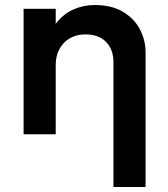

<svg xmlns="http://www.w3.org/2000/svg" viewBox="-20 -535 668 765"><path d="M432 210V-287Q432 -338 402.5 -368Q373 -398 320 -398Q285.5 -398 258.8 -382.8Q232 -367.5 217 -340Q202 -312.5 202 -276.5V0H74V-500H202V-440Q232 -479.5 272.2 -497.2Q312.5 -515 356.5 -515Q425.5 -515 470.8 -487.5Q516 -460 538 -417Q560 -374 560 -327V210Z"/></svg>

Font: Geologica Roman Medium
Style: Regular
Weight: 500
Designer: Sindre Bremnes, Frode Helland
Foundry: Monokrom Skriftforlag AS
Version: Version 1.010;gftools[0.9.28]